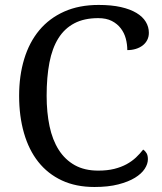

<svg xmlns="http://www.w3.org/2000/svg" viewBox="-20 -744 654 774"><path d="M377.9 -724.1Q429.2 -724.1 467 -715.6Q504.9 -707 530 -691.9Q555.2 -676.8 567.6 -656.2Q580.1 -635.7 580.1 -611.8Q580.1 -595.7 573.5 -582.8Q566.9 -569.8 555.2 -560.8Q543.5 -551.8 527.6 -546.9Q511.7 -542 493.2 -542Q493.2 -565.4 487.1 -588.4Q481 -611.3 467 -629.6Q453.1 -647.9 430.9 -659.4Q408.7 -670.9 376 -670.9Q319.3 -670.9 279.8 -650.1Q240.2 -629.4 215.3 -589.6Q190.4 -549.8 179.2 -491.5Q168 -433.1 168 -357.9Q168 -291 179.7 -235.4Q191.4 -179.7 216.8 -139.9Q242.2 -100.1 281.5 -78.1Q320.8 -56.2 376 -56.2Q412.6 -56.2 440.7 -63.2Q468.8 -70.3 490.2 -82Q511.7 -93.8 528.1 -109.1Q544.4 -124.5 557.1 -141.1Q565.4 -135.7 570.8 -126.5Q576.2 -117.2 576.2 -102.1Q576.2 -83 563.2 -63.2Q550.3 -43.5 523.9 -27.3Q497.6 -11.2 457 -0.7Q416.5 9.8 360.8 9.8Q286.1 9.8 229.5 -16.6Q172.9 -43 134.5 -91.3Q96.2 -139.6 76.7 -207.5Q57.1 -275.4 57.1 -357.9Q57.1 -439 77.6 -506.3Q98.1 -573.7 138.4 -622.1Q178.7 -670.4 238.8 -697.3Q298.8 -724.1 377.9 -724.1Z"/></svg>

Font: Gandom FD
Style: FD
Weight: 400
Foundry: DejaVu fonts team - Redesigned by Saber Rastikerdar - Based on Samim Font
Version: Version 0.6